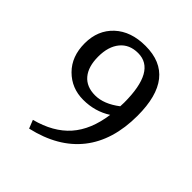

<svg xmlns="http://www.w3.org/2000/svg" viewBox="-189 -795 931 931"><g transform="rotate(45 277.0 -329.5)"><path d="M390 -313Q326 -272 246 -272Q166 -272 111.5 -326.5Q57 -381 57 -471Q57 -561 116 -616Q175 -671 275 -671Q487 -671 487 -404Q487 -235 404 -130Q321 -25 159 12L142 -31Q253 -60 313.5 -128.5Q374 -197 390 -313ZM395 -377Q396 -386 396 -403Q396 -621 274 -621Q215 -621 182 -581Q149 -541 149 -472Q149 -403 180.5 -365.5Q212 -328 271.5 -328Q331 -328 395 -377Z"/></g></svg>

Font: Caladea
Style: Regular
Weight: 400
Designer: Carolina Giovagnoli and Andres Torresi
Foundry: Carolina Giovagnoli and Andres Torresi
Version: Version 1.002